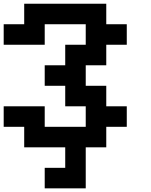

<svg xmlns="http://www.w3.org/2000/svg" viewBox="-20 -798 818 1040"><path d="M0 -555.6V-666.7H111.1V-777.8H555.6V-666.7H666.7V-555.6H555.6V-444.4H444.4V-333.3H555.6V-222.2H666.7V-111.1H555.6V0H444.4V222.2H222.2V111.1H333.3V0H111.1V-111.1H0V-222.2H222.2V-111.1H444.4V-222.2H333.3V-333.3H222.2V-444.4H333.3V-555.6H444.4V-666.7H222.2V-555.6Z"/></svg>

Font: Pixeloid Sans
Style: Bold
Weight: 700
Monospace: yes
Designer: GGBot
Version: 0.3